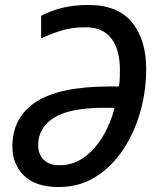

<svg xmlns="http://www.w3.org/2000/svg" viewBox="-20 -745 638 775"><path d="M217 10Q124 10 77 -36Q30 -82 30 -154Q30 -271 125 -333.5Q220 -396 424 -396H460Q463 -415 463.5 -430.5Q464 -446 464 -464Q464 -543 430 -589Q396 -635 325 -635Q273 -635 229.5 -622Q186 -609 146 -590V-681Q185 -702 232 -713.5Q279 -725 337 -725Q455 -725 512.5 -655Q570 -585 570 -467Q570 -376 545.5 -291Q521 -206 475 -138Q429 -70 364 -30Q299 10 217 10ZM220 -78Q274 -78 317.5 -108.5Q361 -139 393 -191Q425 -243 443 -310H402Q261 -310 197.5 -269.5Q134 -229 134 -159Q134 -122 156.5 -100Q179 -78 220 -78Z"/></svg>

Font: Noto Sans SemiCondensed Medium
Style: Italic
Weight: 500
Width: 4
Italic angle: -12°
Designer: Monotype Design Team
Foundry: Monotype Imaging Inc.
Version: Version 2.013; ttfautohint (v1.8.4.7-5d5b)